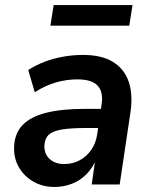

<svg xmlns="http://www.w3.org/2000/svg" viewBox="-20 -732 598 762"><path d="M196 10Q149 10 112 -11.5Q75 -33 54.5 -69Q34 -105 36 -150Q38 -202 69 -235Q100 -268 161.5 -284Q223 -300 318 -300H394L383 -224H321Q264 -224 228 -218.5Q192 -213 175 -198.5Q158 -184 156 -154Q156 -119 178 -100Q200 -81 235 -81Q268 -81 295.5 -95.5Q323 -110 342 -137Q361 -164 366 -201L383 -316Q391 -367 367.5 -392Q344 -417 287 -417Q246 -417 204 -405.5Q162 -394 118 -366L92 -454Q121 -473 156 -486.5Q191 -500 230.5 -507Q270 -514 309 -514Q383 -514 428 -486.5Q473 -459 490.5 -408.5Q508 -358 498 -288L455 0H344L359 -105H364Q349 -67 323.5 -41Q298 -15 265 -2.5Q232 10 196 10ZM180 -630 193 -712H506L493 -630Z"/></svg>

Font: Nunitoga
Style: Bold Italic
Weight: 700
Italic angle: -9°
Designer: Vernon Adams
Foundry: Vernon Adams
Version: Version 1.0